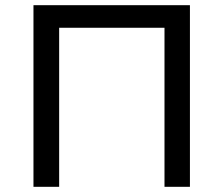

<svg xmlns="http://www.w3.org/2000/svg" viewBox="-20 -720 861 740"><path d="M712 -700V0H614V-613H208V0H109V-700Z"/></svg>

Font: APTA Sans Medium
Style: Bold
Weight: 500
Version: Version 7.200